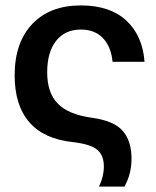

<svg xmlns="http://www.w3.org/2000/svg" viewBox="-20 -543 574 708"><path d="M513 -315H395Q390 -370 360 -402Q330 -434 278 -434Q220 -434 187 -392.5Q154 -351 154 -276Q154 -201 193 -161Q232 -121 317 -109Q400 -98 432.5 -60.5Q465 -23 465 42Q465 98 439 145H345Q363 108 363 71Q363 31 339.5 10Q316 -11 249 -19Q142 -30 88 -92.5Q34 -155 34 -265Q34 -386 99 -454.5Q164 -523 278 -523Q386 -523 446 -467Q506 -411 513 -315Z"/></svg>

Font: CST
Style: Medium
Weight: 500
Version: Version 1.00